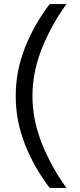

<svg xmlns="http://www.w3.org/2000/svg" viewBox="-20 -820 392 940"><path d="M57 -350Q57 -472 102 -586Q147 -700 223 -800H305Q229 -694 184 -580Q139 -466 139 -350Q139 -234 184 -120Q229 -6 305 100H223Q147 0 102 -114Q57 -228 57 -350Z"/></svg>

Font: Oak Sans
Style: Regular
Weight: 400
Designer: Erik Kennedy, Walven
Foundry: Erik Kennedy, Walven
Version: Version 1.000